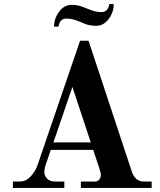

<svg xmlns="http://www.w3.org/2000/svg" viewBox="-20 -932 794 952"><path d="M245 -226 339 -501 430 -226ZM44 0H299V-32H252C236 -32 223.3 -36.7 214 -46C204.7 -55.3 200 -65.7 200 -77C200 -92.3 203.7 -109.3 211 -128L232 -189H442L474 -93C478 -81 480 -71.3 480 -64C480 -55.3 477.3 -47.8 472 -41.5C466.7 -35.2 460.3 -32 453 -32H381V0H732V-32H692C664 -32 644.3 -49 633 -83L419 -730H377L166 -113C158 -91 146.3 -72 131 -56C115.7 -40 98 -32 78 -32H44ZM248 -800H270C274 -826.7 287.3 -840 310 -840C329.3 -840 350.7 -835 374 -825C386 -820.3 395 -816.7 401 -814C407 -811.3 415 -809 425 -807C435 -805 445.3 -804 456 -804C481.3 -804 502.3 -815.3 519 -838C535.7 -860.7 544 -885.3 544 -912H522C518 -885.3 504.7 -872 482 -872C462.7 -872 441.3 -877 418 -887C400.7 -894.3 386.3 -899.7 375 -903C363.7 -906.3 350.7 -908 336 -908C310.7 -908 289.7 -896.7 273 -874C256.3 -851.3 248 -826.7 248 -800Z"/></svg>

Font: Km Standard TT
Style: Bold
Weight: 700
Designer: Alexey Kryukov <alexios@thessalonica.org.ru>
Version: Version 2.0.2